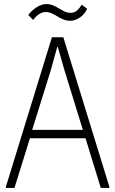

<svg xmlns="http://www.w3.org/2000/svg" viewBox="-20 -923 566 943"><path d="M9 -6 235 -740H291L517 -6V0H475L400 -244H127L51 0H9ZM387 -285 296 -580 264 -692H261L230 -580L138 -285ZM119 -849Q133 -869 158 -886Q183 -903 207 -903Q226 -903 241 -896.5Q256 -890 270 -881.5Q284 -873 297.5 -866.5Q311 -860 328 -860Q344 -860 357.5 -871Q371 -882 381 -900L408 -880Q397 -854 373 -837.5Q349 -821 325 -821Q306 -821 291 -827.5Q276 -834 262 -842.5Q248 -851 234 -857.5Q220 -864 204 -864Q187 -864 170.5 -852.5Q154 -841 143 -825Z"/></svg>

Font: Encode Sans Compressed
Style: ExtraLight
Weight: 200
Designer: Pablo Impallari, Andres Torresi
Foundry: Pablo Impallari, Andres Torresi
Version: Version 1.000; ttfautohint (v1.00) -l 8 -r 50 -G 200 -x 14 -